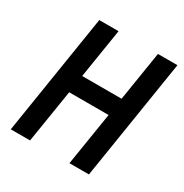

<svg xmlns="http://www.w3.org/2000/svg" viewBox="-139 -691 769 802"><g transform="rotate(30 245.0 -290.0)"><path d="M21 0H114L155 -256H345L304 0H398L490 -580H396L358 -342H168L206 -580H113Z"/></g></svg>

Font: Charger Sport
Style: BdNrwObl
Weight: 700
Designer: Jasper
Foundry: Cannot Into Space Fonts
Version: Version 1.1